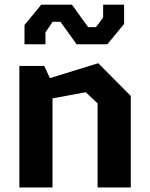

<svg xmlns="http://www.w3.org/2000/svg" viewBox="-20 -824 660 844"><path d="M409 -369.8 356.9 -418.5 128.3 -376.4V-458.7L411.8 -546.1L554.9 -402.2V0H409ZM65.1 -534.2H174.4L210.8 -455.7V0H65.1ZM367.5 -704.6H401.9L433.4 -747.2V-803.5H525.5V-718.8L451.8 -629.3H316.9L245.7 -728.2H211.2L179.8 -681.5V-629.3H87.7V-714.1L161.4 -803.5H296.2Z"/></svg>

Font: Monaspace Krypton Var
Style: Regular
Weight: 400
Designer: Riley Cran and the Lettermatic Team
Version: Version 1.101 (Monaspace Krypton Var)